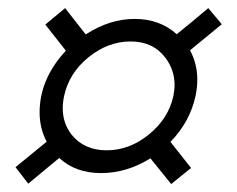

<svg xmlns="http://www.w3.org/2000/svg" viewBox="-20 -592 590 478"><path d="M419.9 -506.8Q445.8 -527.3 498.5 -571.8L532.2 -531.7Q505.9 -509.8 453.1 -466.8Q471.2 -433.1 471.2 -393.6Q471.2 -374 466.8 -353Q452.6 -288.1 404.3 -238.8Q448.2 -183.6 455.6 -173.8L406.2 -133.8L354.5 -197.8Q295.4 -161.1 231.7 -161.1Q168 -161.1 127.4 -198.7L50.3 -134.8L18.6 -175.8L96.2 -239.3Q78.6 -272.5 78.6 -312Q78.6 -395.5 144 -465.8L92.8 -530.8L142.1 -571.8L193.4 -506.3Q252.9 -544.9 315.4 -544.9Q377.9 -544.9 419.9 -506.8ZM392.1 -447.8Q361.3 -488.8 305.2 -488.8Q249 -488.8 200.4 -449.5Q151.9 -410.2 139.6 -353Q136.2 -336.9 136.2 -322.3Q136.2 -285.2 158.2 -256.8Q189.5 -217.8 245.8 -217.8Q302.2 -217.8 350.8 -257.3Q399.4 -296.9 411.6 -353Q414.6 -367.2 414.6 -380.9Q414.6 -417.5 392.1 -447.8Z"/></svg>

Font: Open Sans Hebrew Condensed
Style: Italic
Weight: 400
Width: 3
Italic angle: -12°
Foundry: Ascender Corporation, Yanek Iontef
Version: Version 2.001;PS 002.001;hotconv 1.0.70;makeotf.lib2.5.58329